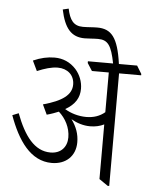

<svg xmlns="http://www.w3.org/2000/svg" viewBox="-59 -933 774 987"><g transform="rotate(5 328.0 -439.0)"><path d="M237 -86C309 -86 359 -131 359 -203C359 -245 346 -282 319 -319C348 -302 382 -291 417 -291C445 -291 469 -297 489 -307V-25L534 6H542V-575H656V-582L631 -623H537C518 -760 482 -800 410 -800C385 -800 364 -797 336 -797C287 -797 267 -827 255 -884L225 -877C245 -781 281 -739 350 -739C372 -739 394 -742 419 -742C470 -742 489 -715 507 -623H377V-614L402 -575H489V-370C463 -348 431 -337 393 -337C353 -337 313 -349 282 -368C333 -397 354 -433 354 -479C354 -515 340 -551 316 -578C286 -611 248 -627 205 -627C169 -627 133 -619 95 -602L120 -550C158 -566 194 -577 226 -577C276 -577 312 -546 312 -497C312 -444 265 -409 166 -382L190 -331C213 -337 234 -345 251 -352C286 -321 311 -275 311 -224C311 -174 279 -139 226 -139C143 -139 89 -212 46 -326L14 -313C60 -186 127 -86 237 -86Z"/></g></svg>

Font: Noto Serif Devanagari SemiCondensed Light
Style: Regular
Weight: 300
Width: 4
Designer: Universal Thirst, Indian Type Foundry and the Monotype Design Team
Foundry: Monotype Imaging Inc.
Version: Version 2.004